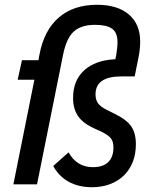

<svg xmlns="http://www.w3.org/2000/svg" viewBox="-20 -772 633 804"><path d="M549 -168Q549 -127 536 -94Q523 -61 499 -37.5Q475 -14 441 -1Q407 12 365 12Q309 12 267.5 -11Q226 -34 203 -77L267 -134Q302 -72 369 -72Q411 -72 433 -93Q455 -114 455 -155Q455 -179 444.5 -192.5Q434 -206 404 -221L371 -236Q326 -257 306 -287Q286 -317 286 -362Q286 -435 332.5 -477.5Q379 -520 463 -524L467 -543Q469 -555 470.5 -570Q472 -585 472 -596Q472 -636 449 -652Q426 -668 378 -668Q320 -668 289 -640Q258 -612 244 -542L135 0H36L124 -438H54L72 -520H141L145 -542Q164 -645 226 -698.5Q288 -752 386 -752Q472 -752 519.5 -711.5Q567 -671 567 -598Q567 -581 565 -563.5Q563 -546 560 -532L544 -452H488Q380 -452 380 -377Q380 -354 390.5 -339.5Q401 -325 427 -312L459 -296Q509 -272 529 -243.5Q549 -215 549 -168Z"/></svg>

Font: IBM Plex Sans Cond Medm
Style: Italic
Weight: 500
Width: 3
Italic angle: -11°
Designer: Mike Abbink, Paul van der Laan, Pieter van Rosmalen
Foundry: Bold Monday
Version: Version 1.3